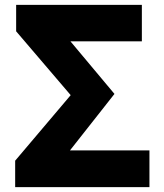

<svg xmlns="http://www.w3.org/2000/svg" viewBox="-20 -765 670 785"><path d="M42 0H591V-150H266L448 -381L268 -596H560V-745H46V-637L269 -376L42 -108Z"/></svg>

Font: Source Han Sans HK Heavy
Style: Regular
Weight: 900
Designer: Ryoko NISHIZUKA 西塚涼子 (kana, bopomofo & ideographs); Paul D. Hunt (Latin, Greek & Cyrillic); Sandoll Communications 산돌커뮤니
Foundry: Adobe
Version: Version 2.000;hotconv 1.0.107;makeotfexe 2.5.65593